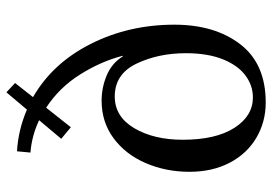

<svg xmlns="http://www.w3.org/2000/svg" viewBox="-145 -688 849 599"><g transform="rotate(-90 279.5 -388.5)"><path d="M276 -710Q382 -649 442 -530Q502 -411 502 -269Q502 -143 441 -63.5Q380 16 259 16Q199 16 149.5 -13Q100 -42 71.5 -96Q43 -150 43 -222Q43 -295 70 -358Q97 -421 147.5 -458.5Q198 -496 265 -496Q306 -496 344 -480Q382 -464 403 -430H405Q388 -497 347 -562.5Q306 -628 243 -669L182 -592L146 -622L204 -691Q155 -714 103 -718L107 -760Q174 -756 237 -729L291 -793L320 -766ZM143 -243Q143 -140 180 -82Q217 -24 275 -24Q313 -24 344.5 -48Q376 -72 394.5 -119Q413 -166 413 -233Q413 -319 380.5 -387Q348 -455 278 -455Q215 -455 179 -394Q143 -333 143 -243Z"/></g></svg>

Font: Sumana
Style: Regular
Weight: 400
Designer: Cyreal, Alexei Vanyashin (Devanagari), Olga Karpushina (Latin)
Foundry: Cyreal
Version: Version 1.015;PS 001.015;hotconv 1.0.70;makeotf.lib2.5.58329